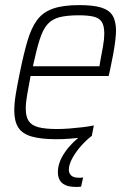

<svg xmlns="http://www.w3.org/2000/svg" viewBox="-20 -538 508 753"><path d="M202 8Q141 8 104.5 -2.5Q68 -13 52 -37.5Q36 -62 36 -105Q36 -133 42 -169.5Q48 -206 58 -254Q73 -328 88 -378.5Q103 -429 125.5 -459.5Q148 -490 187.5 -504Q227 -518 291 -518Q345 -518 376.5 -508.5Q408 -499 421.5 -477Q435 -455 435 -417Q435 -403 432 -377.5Q429 -352 423 -320.5Q417 -289 410 -256L406 -240H100Q92 -198 86.5 -166.5Q81 -135 81 -112Q81 -81 92.5 -63.5Q104 -46 131 -39Q158 -32 204 -32Q226 -32 252 -34Q278 -36 303.5 -39Q329 -42 348 -46L340 -5Q324 -2 301 1Q278 4 252 6Q226 8 202 8ZM109 -278H370L373 -297Q379 -328 384 -356.5Q389 -385 389 -406Q389 -438 378.5 -453Q368 -468 346 -473Q324 -478 289 -478Q243 -478 213.5 -470.5Q184 -463 166 -442.5Q148 -422 135.5 -382.5Q123 -343 109 -278ZM277 195Q251 195 235.5 187.5Q220 180 213.5 167Q207 154 207 137Q207 99 235 58.5Q263 18 310 -15L340 -5Q321 9 300 32Q279 55 264.5 81Q250 107 250 128Q250 141 259 150Q268 159 289 159Q292 159 295.5 159Q299 159 306 158L298 194Q292 195 287 195Q282 195 277 195Z"/></svg>

Font: Saira SemiCondensed ExtraLight
Style: Italic
Weight: 250
Width: 4
Italic angle: -12°
Designer: Hector Gatti with collaboration of the Omnibus-Type team
Foundry: Omnibus-Type
Version: Version 1.101